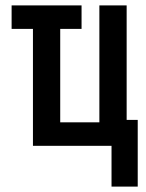

<svg xmlns="http://www.w3.org/2000/svg" viewBox="-20 -540 540 711"><path d="M393 151V0H102V-433H23V-520H282V-433H203V-87H348V-520H449V-96H490V151Z"/></svg>

Font: Iosevka
Style: Bold
Weight: 700
Monospace: yes
Designer: Belleve Invis
Foundry: Belleve Invis
Version: Version 32.5.0; ttfautohint (v1.8.4)